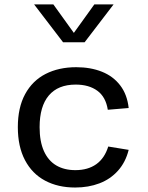

<svg xmlns="http://www.w3.org/2000/svg" viewBox="-20 -826 660 858"><path d="M315.8 12Q239.2 12 181.4 -18.8Q123.7 -49.5 91.7 -110.2Q59.7 -170.8 59.7 -257.8Q59.7 -345.3 92.3 -405.4Q125 -465.5 183.8 -495.6Q242.7 -525.7 320.8 -525.7Q384.8 -525.7 435.4 -505.5Q486 -485.3 517.2 -444.4Q548.5 -403.5 555 -343.3L461.7 -335.5Q452.8 -392.7 415.2 -420.3Q377.5 -448 318.3 -448Q239.2 -448 198.1 -399.3Q157 -350.7 157 -257.8Q157 -194 176.2 -151Q195.5 -108 231.3 -86.8Q267.2 -65.7 316.7 -65.7Q372.8 -65.7 410.2 -92.2Q447.5 -118.8 463.7 -171.2L555 -156.3Q541.2 -101 507.2 -63.2Q473.3 -25.3 424.4 -6.7Q375.5 12 315.8 12ZM261.8 -637.2H358.2L487.5 -806.2H401.5L310 -679L218.5 -806.2H132.5Z"/></svg>

Font: Monaspace Neon Var
Style: Regular
Weight: 400
Designer: Riley Cran and the Lettermatic Team
Version: Version 1.000 (Monaspace Neon Var)